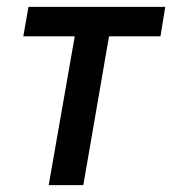

<svg xmlns="http://www.w3.org/2000/svg" viewBox="-20 -540 502 560"><path d="M48 -434H198L122 0H223L298 -434H448L462 -520H63Z"/></svg>

Font: Fixel Text 20240404 Medium
Style: Italic
Weight: 500
Width: 4
Italic angle: -10°
Designer: AlfaBravo + MacPaw
Foundry: Kyrylo Tkachov, Marchela Mozhyna, Serhii Makarenko, Maria Weinstein, Zakhar Kryvoshyya
Version: Version 1.211;Glyphs 3.2 (3225)